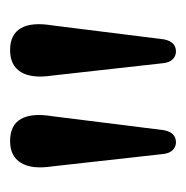

<svg xmlns="http://www.w3.org/2000/svg" viewBox="-14 -802 360 371"><g transform="rotate(-90 165.5 -617.0)"><path d="M251 -456.5Q242.5 -456.5 236.2 -462.5Q230 -468.5 228.5 -480.5L204.5 -695.5Q198.5 -735 211.2 -756Q224 -777 253.5 -777Q284 -777 296 -756.2Q308 -735.5 301.5 -696L274.5 -480Q272 -467.5 266 -462Q260 -456.5 251 -456.5ZM75.5 -456.5Q67 -456.5 60.8 -462.5Q54.5 -468.5 53 -480.5L29 -695.5Q23 -735 35.8 -756Q48.5 -777 78 -777Q108.5 -777 120.5 -756.2Q132.5 -735.5 126 -696L99 -480Q96.5 -467.5 90.5 -462Q84.5 -456.5 75.5 -456.5Z"/></g></svg>

Font: Fraunces 24pt
Style: Regular
Weight: 400
Version: Version 1.000;[b76b70a41]